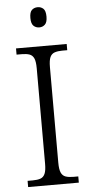

<svg xmlns="http://www.w3.org/2000/svg" viewBox="-61 -950 470 985"><g transform="rotate(-5 174.0 -457.5)"><path d="M43 0V-32H70Q94 -32 109.5 -37.5Q125 -43 132.5 -60Q140 -77 140 -111V-603Q140 -638 132.5 -654.5Q125 -671 109.5 -676.5Q94 -682 70 -682H43V-714H304V-682H278Q255 -682 239 -676.5Q223 -671 215.5 -654.5Q208 -638 208 -603V-111Q208 -77 215.5 -60Q223 -43 239 -37.5Q255 -32 278 -32H304V0ZM172 -811Q154 -811 142 -822.5Q130 -834 130 -863Q130 -893 142 -904Q154 -915 172 -915Q189 -915 201 -904Q213 -893 213 -863Q213 -834 201 -822.5Q189 -811 172 -811Z"/></g></svg>

Font: Noto Serif Khmer Light
Style: Regular
Weight: 300
Version: Version 2.003